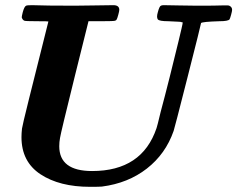

<svg xmlns="http://www.w3.org/2000/svg" viewBox="-20 -706 917 742"><path d="M328 16Q210 16 136.5 -32.5Q63 -81 63 -176Q63 -191 65 -209Q66 -219 91.5 -321.5Q117 -424 142 -523Q167 -622 167 -623Q167 -624 123 -624Q78 -624 74 -626Q67 -629 64 -639Q64 -643 68 -659Q74 -681 81 -684Q85 -686 104 -686Q155 -684 268 -684Q296 -684 346 -685Q396 -686 418 -686Q441 -686 441 -668Q441 -663 437 -648.5Q433 -634 431 -631Q430 -628 425 -626Q421 -624 371 -624H322L270 -415Q215 -193 212 -173Q209 -157 209 -141Q209 -45 336 -45Q529 -45 585 -211L590 -229Q594 -247 601 -274Q608 -301 617.5 -336.5Q627 -372 636 -409Q645 -446 654 -482Q663 -518 670 -547Q677 -576 681.5 -595.5Q686 -615 686 -618Q686 -620 685 -620H683Q681 -621 677.5 -621.5Q674 -622 671 -622Q660 -622 630 -624Q596 -624 590 -631Q584 -639 590 -659Q596 -682 602 -684Q605 -686 613 -686Q629 -686 669.5 -685Q710 -684 740 -684Q818 -684 836 -685Q863 -686 866 -684Q877 -679 877 -668Q877 -663 873 -648.5Q869 -634 867 -631Q861 -624 828 -624Q762 -622 757 -617Q757 -613 705 -408.5Q653 -204 651 -200Q620 -111 547.5 -54.5Q475 2 374 15Q365 16 328 16Z"/></svg>

Font: KaTeX_Math
Style: Bold Italic
Weight: 700
Version: Version 3699957226